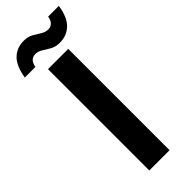

<svg xmlns="http://www.w3.org/2000/svg" viewBox="-329 -910 938 938"><g transform="rotate(-45 140.5 -441.0)"><path d="M67 0V-700H207V0ZM200 -750Q171 -750 150.5 -761.5Q130 -773 112.5 -784.5Q95 -796 75 -796Q58 -796 46.5 -785Q35 -774 31 -751H-42Q-31 -820 1 -851Q33 -882 81 -882Q110 -882 130 -870.5Q150 -859 168 -847.5Q186 -836 206 -836Q223 -836 234.5 -847.5Q246 -859 249 -881H323Q313 -813 280.5 -781.5Q248 -750 200 -750Z"/></g></svg>

Font: DM Sans 20pt ExtraBold
Style: Regular
Weight: 800
Version: Version 4.004;gftools[0.9.30]